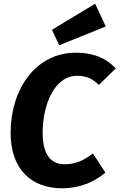

<svg xmlns="http://www.w3.org/2000/svg" viewBox="-20 -994 642 1031"><path d="M602 -627C545 -686 477 -711 387 -711C171 -711 37 -514 37 -281C37 -84 149 17 314 17C413 17 488 -19 546 -67L479 -170C432 -134 387 -112 329 -112C253 -112 209 -163 209 -281C209 -431 272 -587 394 -587C445 -587 477 -571 511 -538ZM298 -751 548 -852 491 -974 259 -834Z"/></svg>

Font: Fira Sans OT
Style: Bold Italic
Weight: 700
Italic angle: -8°
Designer: Carrois Corporate & Edenspiekermann
Foundry: Carrois Corporate GbR & Edenspiekermann AG
Version: Version 2.001